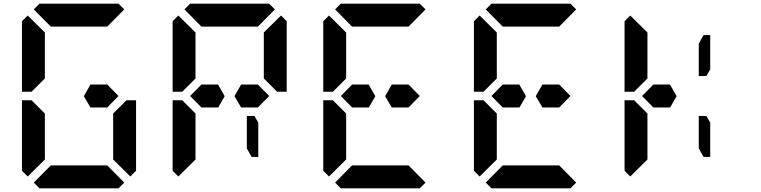

<svg xmlns="http://www.w3.org/2000/svg" viewBox="-20 -1020 4120 1040"><path d="M561 -562 622 -500 561 -438H501H470L434 -499L470 -562H501H515ZM154 -526 151 -523H99V-905L130 -936L223 -844V-698V-608V-595ZM593 -405 665 -477H717V-95L686 -64L593 -156V-170V-302V-392ZM223 -302V-156L130 -64L99 -95V-477H151L161 -467L223 -405V-392ZM163 -969 194 -1000H346H470H622L653 -969L561 -876H554H501H470H346H315H262H255ZM653 -31 622 0H470H346H194L163 -31L255 -124H561Z M1379 -356V-170H1343L1317 -216V-392H1358ZM1377 -562 1438 -500 1377 -438H1317H1286L1250 -499L1286 -562H1317H1331ZM970 -526 967 -523H915V-905L946 -936L1039 -844V-698V-608V-595ZM1039 -302V-156L946 -64L915 -95V-477H967L977 -467L1039 -405V-392ZM979 -969 1010 -1000H1162H1286H1438L1469 -969L1377 -876H1370H1317H1286H1162H1131H1078H1071ZM1502 -936 1533 -905V-523H1481L1471 -533L1409 -595V-608V-698V-830V-844ZM1161 -562 1197 -499 1162 -438H1131H1071L1010 -500L1071 -562H1117H1131Z M2193 -562 2254 -500 2193 -438H2133H2102L2066 -499L2102 -562H2133H2147ZM1786 -526 1783 -523H1731V-905L1762 -936L1855 -844V-698V-608V-595ZM1855 -302V-156L1762 -64L1731 -95V-477H1783L1793 -467L1855 -405V-392ZM1795 -969 1826 -1000H1978H2102H2254L2285 -969L2193 -876H2186H2133H2102H1978H1947H1894H1887ZM2285 -31 2254 0H2102H1978H1826L1795 -31L1887 -124H2193ZM1977 -562 2013 -499 1978 -438H1947H1887L1826 -500L1887 -562H1933H1947Z M3009 -562 3070 -500 3009 -438H2949H2918L2882 -499L2918 -562H2949H2963ZM2602 -526 2599 -523H2547V-905L2578 -936L2671 -844V-698V-608V-595ZM2671 -302V-156L2578 -64L2547 -95V-477H2599L2609 -467L2671 -405V-392ZM2611 -969 2642 -1000H2794H2918H3070L3101 -969L3009 -876H3002H2949H2918H2794H2763H2710H2703ZM3101 -31 3070 0H2918H2794H2642L2611 -31L2703 -124H3009ZM2793 -562 2829 -499 2794 -438H2763H2703L2642 -500L2703 -562H2749H2763Z M3827 -356V-170H3791L3765 -216V-392H3806ZM3791 -830H3827V-644L3806 -608H3765V-784ZM3418 -526 3415 -523H3363V-905L3394 -936L3487 -844V-698V-608V-595ZM3487 -302V-156L3394 -64L3363 -95V-477H3415L3425 -467L3487 -405V-392ZM3609 -562 3645 -499 3610 -438H3579H3519L3458 -500L3519 -562H3565H3579Z"/></svg>

Font: DSEG14 Classic Mini
Style: Bold
Weight: 700
Designer: Keshikan(Twitter:@keshinomi_88pro)
Version: Version 0.46